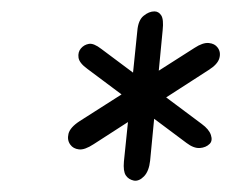

<svg xmlns="http://www.w3.org/2000/svg" viewBox="-20 -1024 406 337"><path d="M103.5 -770Q97.5 -778 100.2 -789.2Q103 -800.5 120 -811.5L321.5 -940Q336 -949.5 346.5 -948.5Q357 -947.5 362 -940.5Q368 -932.5 365 -921.8Q362 -911 346 -901L144.5 -771Q128.5 -760.5 118.5 -761.8Q108.5 -763 103.5 -770ZM348 -771.5Q341.5 -765 330.8 -764.2Q320 -763.5 307.5 -773L133.5 -903Q119 -913.5 117.8 -923Q116.5 -932.5 122 -939Q127.5 -945.5 136 -947Q144.5 -948.5 158 -938L334 -806.5Q347 -797 350.2 -787Q353.5 -777 348 -771.5ZM215 -707Q205.5 -709 200.8 -716.2Q196 -723.5 197.5 -740.5L221 -969.5Q222.5 -988.5 232 -996.2Q241.5 -1004 251 -1004Q258.5 -1004 263 -997Q267.5 -990 265.5 -971L243.5 -742Q241.5 -723.5 232.8 -714.5Q224 -705.5 215 -707Z"/></svg>

Font: Edu NSW ACT Hand Pre
Style: Regular
Weight: 400
Designer: Tina and Corey Anderson, Eben Sorkin, Mirko Velimirovic
Foundry: Sorkin Type Co.
Version: Version 2.000